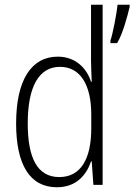

<svg xmlns="http://www.w3.org/2000/svg" viewBox="-20 -780 567 810"><path d="M220 10C303 10 345 -43 364 -99H367L374 0H413V-760H364V-524C364 -496 366 -467 367 -435H364C347 -490 300 -541 224 -541C112 -541 48 -442 48 -259C48 -85 106 10 220 10ZM527 -751V-760H476C473 -727 455 -632 446 -610V-598H474C497 -635 517 -709 527 -751ZM230 -33C138 -33 97 -113 97 -259C97 -416 145 -498 233 -498C319 -498 365 -422 365 -297V-238C365 -110 321 -33 230 -33Z"/></svg>

Font: Noto Sans Armenian Condensed ExtraLight
Style: Regular
Weight: 200
Width: 3
Designer: Monotype Design Team
Foundry: Monotype Imaging Inc.
Version: Version 2.008